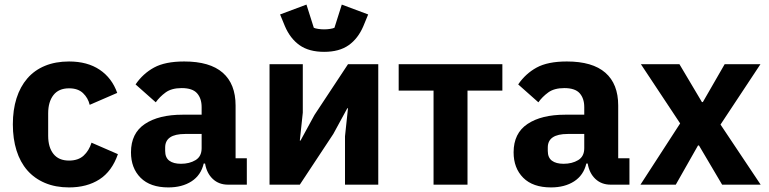

<svg xmlns="http://www.w3.org/2000/svg" viewBox="-20 -805 3354 837"><path d="M36 0ZM281 12Q222 12 176 -7.5Q130 -27 99 -62.5Q68 -98 52 -149Q36 -200 36 -263Q36 -326 52 -376.5Q68 -427 99 -463Q130 -499 176 -518Q222 -537 281 -537Q361 -537 414.5 -501Q468 -465 491 -400L371 -348Q364 -378 342 -399Q320 -420 281 -420Q236 -420 213 -390.5Q190 -361 190 -311V-213Q190 -163 213 -134Q236 -105 281 -105Q321 -105 344.5 -126.5Q368 -148 379 -183L494 -133Q468 -58 413.5 -23Q359 12 281 12Z M551 0ZM974 0Q934 0 907.5 -25Q881 -50 874 -92H868Q856 -41 815 -14.5Q774 12 714 12Q635 12 593 -30Q551 -72 551 -141Q551 -224 611.5 -264.5Q672 -305 776 -305H859V-338Q859 -376 839 -398.5Q819 -421 772 -421Q728 -421 702 -402Q676 -383 659 -359L571 -437Q603 -484 651.5 -510.5Q700 -537 783 -537Q895 -537 951 -488Q1007 -439 1007 -345V-115H1056V0ZM769 -91Q806 -91 832.5 -107Q859 -123 859 -159V-221H787Q700 -221 700 -162V-147Q700 -118 718 -104.5Q736 -91 769 -91Z M1155 0ZM1155 -525H1300V-314L1287 -192H1290L1351 -304L1497 -525H1629V0H1484V-211L1497 -333H1494L1433 -221L1287 0H1155ZM1393 -579Q1327 -579 1286 -608Q1245 -637 1222 -691L1201 -742L1316 -785L1348 -684Q1354 -681 1367 -679Q1380 -677 1393 -677Q1406 -677 1419 -679Q1432 -681 1438 -684L1470 -785L1585 -742L1564 -691Q1541 -637 1500 -608Q1459 -579 1393 -579Z M1870 -410H1718V-525H2170V-410H2018V0H1870Z M2219 0ZM2642 0Q2602 0 2575.5 -25Q2549 -50 2542 -92H2536Q2524 -41 2483 -14.5Q2442 12 2382 12Q2303 12 2261 -30Q2219 -72 2219 -141Q2219 -224 2279.5 -264.5Q2340 -305 2444 -305H2527V-338Q2527 -376 2507 -398.5Q2487 -421 2440 -421Q2396 -421 2370 -402Q2344 -383 2327 -359L2239 -437Q2271 -484 2319.5 -510.5Q2368 -537 2451 -537Q2563 -537 2619 -488Q2675 -439 2675 -345V-115H2724V0ZM2437 -91Q2474 -91 2500.5 -107Q2527 -123 2527 -159V-221H2455Q2368 -221 2368 -162V-147Q2368 -118 2386 -104.5Q2404 -91 2437 -91Z M2772 0ZM2772 0 2945 -267 2774 -525H2942L3040 -360H3044L3139 -525H3295L3121 -262L3296 0H3128L3027 -171H3023L2926 0Z"/></svg>

Font: Aneliza ExtraBold
Style: Regular
Weight: 800
Designer: Mike Abbink, Paul van der Laan, Pieter van Rosmalen
Foundry: Bold Monday
Version: Version 3.001;September 8, 2019;FontCreator 11.5.0.2425 64-b